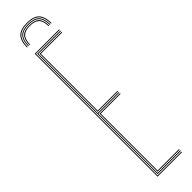

<svg xmlns="http://www.w3.org/2000/svg" viewBox="-320 -905 884 884"><g transform="rotate(-45 122.0 -463.0)"><path d="M60 0V-800H219V-796H64V-4H219V0ZM76 -16V-394H209V-390H80V-20H219V-16ZM68 -8V-792H219V-788H72V-402H209V-398H72V-12H219V-8ZM76 -406V-784H219V-780H80V-410H209V-406ZM135 -926.5Q177.2 -926.5 195.8 -907.6Q214.2 -888.8 215 -845.2H211Q210.2 -886.8 192.6 -904.6Q175 -922.5 135 -922.5Q95 -922.5 77.4 -904.6Q59.8 -886.8 59 -845.2H55Q55.8 -888.8 74.2 -907.6Q92.8 -926.5 135 -926.5ZM135 -918.5Q173 -918.5 189.6 -901.5Q206.2 -884.5 207 -845.2H203Q202.5 -882.5 186.6 -898.5Q170.8 -914.5 135 -914.5Q99.2 -914.5 83.4 -898.5Q67.5 -882.5 67 -845.2H63Q63.8 -884.5 80.5 -901.5Q97.2 -918.5 135 -918.5ZM135 -910.5Q168.8 -910.5 183.6 -895.4Q198.5 -880.2 199 -845.2H195Q194.5 -878 180.5 -892.2Q166.5 -906.5 135 -906.5Q103.5 -906.5 89.5 -892.2Q75.5 -878 75 -845.2H71Q71.5 -880.2 86.4 -895.4Q101.2 -910.5 135 -910.5Z"/></g></svg>

Font: Big Shoulders Inline Display SC Thin
Style: Regular
Weight: 100
Designer: Patric King
Foundry: XO Type Co
Version: Version 2.002